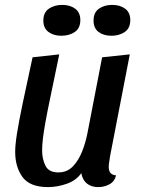

<svg xmlns="http://www.w3.org/2000/svg" viewBox="-20 -744 577 784"><path d="M176 20Q102 20 72 -21Q42 -62 42 -124Q42 -153 49.5 -200Q57 -247 72.5 -321.5Q88 -396 113 -510L222 -522Q201 -420 187 -353.5Q173 -287 165.5 -245Q158 -203 155 -176.5Q152 -150 152 -129Q152 -95 165.5 -67.5Q179 -40 218 -40Q254 -40 277.5 -64.5Q301 -89 315.5 -126Q330 -163 337 -200L397 -510L510 -522L429 -104Q428 -95 426 -83Q424 -71 424 -62Q424 -30 454 -28Q448 -3 427 8.5Q406 20 381 20Q353 20 335 5.5Q317 -9 312 -37Q291 -7 252.5 6.5Q214 20 176 20ZM230 -598Q199 -598 178 -613.5Q157 -629 157 -660Q157 -693 179.5 -708.5Q202 -724 234 -724Q266 -724 287 -708.5Q308 -693 308 -662Q308 -629 285.5 -613.5Q263 -598 230 -598ZM435 -598Q403 -598 382.5 -613.5Q362 -629 362 -660Q362 -693 384 -708.5Q406 -724 438 -724Q470 -724 491 -708.5Q512 -693 512 -662Q512 -629 489.5 -613.5Q467 -598 435 -598Z"/></svg>

Font: Sansita Swashed
Style: Regular
Weight: 400
Designer: Pablo Cosgaya
Foundry: Omnibus-Type
Version: Version 1.003; ttfautohint (v1.8.3)